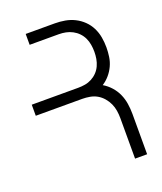

<svg xmlns="http://www.w3.org/2000/svg" viewBox="-136 -824 772 913"><g transform="rotate(-20 250.0 -367.5)"><path d="M389 0V-204Q389 -224 386 -243Q383 -262 375 -279.5Q367 -297 354 -312Q341 -327 324.5 -336.5Q308 -346 288.5 -349.5Q269 -353 250 -353H15V-409H250Q268 -409 285.5 -412Q303 -415 319 -423.5Q335 -432 347.5 -445Q360 -458 367.5 -474.5Q375 -491 378 -508.5Q381 -526 381 -544Q381 -562 378 -580Q375 -598 367.5 -614Q360 -630 347.5 -643Q335 -656 319 -664.5Q303 -673 285.5 -676.5Q268 -680 250 -680H103V-735H250Q276 -735 301.5 -730.5Q327 -726 350 -714.5Q373 -703 391.5 -685Q410 -667 421.5 -644Q433 -621 437.5 -595.5Q442 -570 442 -544Q442 -520 438.5 -496.5Q435 -473 425 -451.5Q415 -430 399.5 -412Q384 -394 364 -381Q386 -368 403.5 -348.5Q421 -329 431.5 -305.5Q442 -282 446 -256Q450 -230 450 -204V0Z"/></g></svg>

Font: Iosevka Term Curly Light
Style: Regular
Weight: 300
Designer: Belleve Invis
Foundry: Belleve Invis
Version: Version 32.3.0